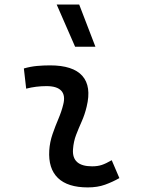

<svg xmlns="http://www.w3.org/2000/svg" viewBox="-20 -815 626 845"><path d="M471.7 -109.9 505.4 -31.2Q475.6 -14.2 442.4 -2.2Q409.2 9.8 366.2 9.8Q277.8 9.8 234.9 -31.7Q191.9 -73.2 196.8 -153.3Q199.2 -189.9 211.2 -224.6Q223.1 -259.3 237.1 -292Q251 -324.7 258.3 -355Q268.6 -395 249.8 -415.5Q231 -436 184.6 -436Q138.2 -436 95.2 -424.8L85 -513.7Q113.8 -522 142.6 -524.7Q171.4 -527.3 200.2 -527.3Q301.3 -527.3 342.3 -481.2Q383.3 -435.1 361.3 -345.2Q353 -310.5 339.6 -280.5Q326.2 -250.5 314.9 -221.2Q303.7 -191.9 301.3 -157.7Q295.9 -83 385.3 -83Q409.7 -83 428 -89.1Q446.3 -95.2 471.7 -109.9ZM310.5 -609.4 229.5 -794.9H328.6L399.9 -609.4Z"/></svg>

Font: Cascadia Code PL
Style: Italic
Weight: 400
Italic angle: -10°
Monospace: yes
Designer: Aaron Bell
Foundry: Saja Typeworks
Version: Version 2404.023